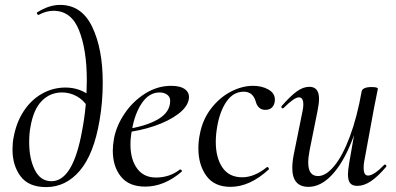

<svg xmlns="http://www.w3.org/2000/svg" viewBox="-20 -749 1616 783"><path d="M31 -139Q31 -166 35 -186Q46 -249 76.5 -295.5Q107 -342 151.5 -367Q196 -392 247 -392Q309 -392 355 -352L338 -313Q320 -342 292 -357Q264 -372 233 -372Q184 -372 150 -337Q116 -302 104 -230Q99 -205 99 -168Q99 -102 122 -56Q145 -10 190 -10Q278 -10 315 -217Q334 -315 334 -423Q334 -545 302.5 -625Q271 -705 198 -705Q169 -705 139 -689L137 -688Q134 -688 131.5 -692Q129 -696 131 -698Q179 -729 225 -729Q313 -729 356 -639.5Q399 -550 399 -413Q399 -332 386 -258Q363 -121 306 -53.5Q249 14 168 14Q97 14 64 -30Q31 -74 31 -139Z M440 -135Q440 -157 445 -185Q455 -237 488.5 -286.5Q522 -336 572 -367.5Q622 -399 678 -399Q716 -399 735 -384.5Q754 -370 750 -345Q745 -313 706.5 -284Q668 -255 609 -235Q550 -215 485 -208L487 -221Q573 -233 623.5 -262Q674 -291 674 -338Q674 -354 661.5 -363Q649 -372 631 -372Q588 -372 558.5 -328.5Q529 -285 518 -218Q512 -188 512 -160Q512 -99 539 -62Q566 -25 616 -25Q672 -25 714 -58H715Q718 -58 720.5 -55Q723 -52 721 -49Q650 12 572 12Q506 12 473 -29Q440 -70 440 -135Z M789 -144Q789 -174 795 -202Q806 -261 840.5 -306Q875 -351 921 -375Q967 -399 1012 -399Q1048 -399 1074.5 -384Q1101 -369 1101 -343Q1101 -324 1091 -312.5Q1081 -301 1062 -301Q1031 -301 1022 -338Q1010 -375 974 -375Q932 -375 904.5 -336Q877 -297 866 -234Q860 -201 860 -170Q860 -106 887 -66Q914 -26 968 -26Q1017 -26 1068 -67L1070 -68Q1073 -68 1075.5 -64Q1078 -60 1076 -58Q999 13 920 13Q854 13 821.5 -32Q789 -77 789 -144Z M1172 -64Q1172 -88 1178 -119L1214 -297Q1217 -312 1217 -323Q1217 -352 1199 -352Q1180 -352 1137 -309Q1135 -307 1133 -307Q1130 -307 1128 -310.5Q1126 -314 1129 -317Q1164 -357 1190 -376Q1216 -395 1242 -395Q1281 -395 1281 -346Q1281 -327 1275 -297L1243 -138Q1237 -108 1237 -86Q1237 -31 1277 -31Q1309 -31 1343 -72Q1377 -113 1406.5 -191.5Q1436 -270 1455 -377L1469 -376Q1449 -260 1414 -172Q1379 -84 1333.5 -35.5Q1288 13 1238 13Q1172 13 1172 -64ZM1399 -38Q1399 -54 1404 -84L1455 -377Q1457 -385 1467 -389.5Q1477 -394 1495 -394Q1521 -394 1521 -387L1517 -367Q1508 -324 1506 -312L1465 -89Q1463 -80 1463 -64Q1463 -33 1481 -33Q1493 -33 1510 -44.5Q1527 -56 1547 -77Q1548 -78 1550 -78Q1553 -78 1555 -74.5Q1557 -71 1555 -69Q1520 -28 1492 -9.5Q1464 9 1437 9Q1417 9 1408 -2Q1399 -13 1399 -38Z"/></svg>

Font: Cormorant Garamond Medium
Style: Italic
Weight: 500
Italic angle: -10°
Designer: Christian Thalmann (Catharsis Fonts)
Foundry: Catharsis Fonts
Version: Version 4.000